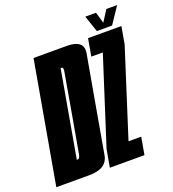

<svg xmlns="http://www.w3.org/2000/svg" viewBox="-183 -895 906 1003"><g transform="rotate(-20 270.0 -393.0)"><path d="M-42 0 77 -675H260Q322 -675 340 -647Q350.5 -630.5 346 -604.5Q333.5 -534.5 298.8 -338Q264 -141.5 251.8 -70.8Q239.5 0 141 0ZM107.5 -98H113Q124 -98 128.2 -122Q132.5 -146 166.5 -338Q200 -529 204 -553Q207.5 -572 201 -576Q199.5 -577 197 -577H192ZM255.5 0 273 -98 427 -578.5H363L380 -675H565.5L548.5 -579L394.5 -96.5H465L448 0ZM436 -694 405 -785.5H464.5L482.5 -723.5L522 -785.5H582L520.5 -694Z"/></g></svg>

Font: Anybody UltraCondensed Regular
Style: Bold Italic
Weight: 700
Width: 1
Italic angle: -10°
Designer: Tyler Finck
Foundry: Etcetera Type Company
Version: Version 1.010; ttfautohint (v1.8.3) -l 8 -r 50 -G 200 -x 14 